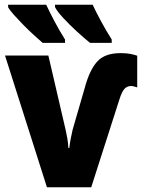

<svg xmlns="http://www.w3.org/2000/svg" viewBox="-20 -786 603 806"><path d="M177 0 1 -553H183L255 -243Q259 -226 262.5 -206Q266 -186 267 -165H271Q273 -184 277 -204.5Q281 -225 285 -242L336 -418Q356 -492 388 -527.5Q420 -563 486 -563Q511 -563 528.5 -559.5Q546 -556 556 -552V-419Q550 -421 543 -423Q536 -425 529 -425Q512 -424 502 -412.5Q492 -401 483 -374L363 0ZM358 -606Q333 -626 302.5 -654Q272 -682 246 -710Q220 -738 211 -756V-766H369Q382 -738 403.5 -698Q425 -658 449 -620V-606ZM159 -606Q143 -620 121 -640Q99 -660 77.5 -682Q56 -704 38.5 -723.5Q21 -743 14 -756V-766H174Q187 -738 208 -698Q229 -658 253 -620V-606Z"/></svg>

Font: Noto Sans Mono SemiCondensed Black
Style: Regular
Weight: 900
Width: 4
Designer: Monotype Design Team
Foundry: Monotype Imaging Inc.
Version: Version 2.014; ttfautohint (v1.8.4.7-5d5b)